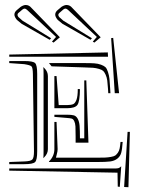

<svg xmlns="http://www.w3.org/2000/svg" viewBox="-20 -742 573 781"><path d="M210 -432.6 218.8 -314.5H252.4Q270 -314.9 277.8 -318.4Q285.6 -321.8 291 -335.9Q296.4 -350.1 296.4 -379.9L305.2 -379.4Q304.7 -328.6 294.9 -315.2Q285.2 -301.8 252.4 -301.8H201.2V-432.6ZM446.8 -362.8 432.1 -586.9 440.4 -587.9 464.4 -362.8ZM429.2 -362.8H420.4L419.4 -379.4Q418 -401.4 416.3 -414.3Q414.6 -427.2 409.7 -438Q404.8 -448.7 399.9 -453.4Q395 -458 382.8 -461.7Q370.6 -465.3 358.4 -466.3Q346.2 -467.3 323.2 -467.8L189.9 -472.2L179.2 -485.4H323.2Q348.6 -485.4 363.5 -484.4Q378.4 -483.4 390.9 -478.8Q403.3 -474.1 408.9 -468.8Q414.6 -463.4 419.2 -449.2Q423.8 -435.1 425.3 -421.1Q426.8 -407.2 428.2 -380.4ZM418.5 -528.8 419.4 -511.2H17.6V-520ZM201.2 -246.1H210L214.4 -135.3Q214.8 -127.9 210.4 -111.8L207.5 -100.6H376Q397.5 -100.6 408.2 -101.1Q418.9 -101.6 431.4 -103.8Q443.8 -106 449 -109.6Q454.1 -113.3 459.5 -120.8Q464.8 -128.4 466.8 -138.7Q468.8 -148.9 470.2 -164.6H479Q477.1 -135.3 473.1 -120.6Q469.2 -106 457.3 -96.7Q445.3 -87.4 428 -85.2Q410.6 -83 376 -83H179.2V-85Q201.2 -106.9 201.2 -135.3ZM252.4 -262.2 201.2 -266.6V-275.4H252.4Q271 -275.4 280.5 -272.7Q290 -270 296.1 -259Q302.2 -248 303.7 -230.7Q305.2 -213.4 305.2 -179.2H322.8V-415H331.1L339.8 -161.6H287.6V-179.2V-187Q287.6 -214.8 286.9 -227.8Q286.1 -240.7 282 -249.3Q277.8 -257.8 272 -259.5Q266.1 -261.2 252.4 -262.2ZM467.3 18.1 459 17.1 458 -39.6 17.6 -47.9V-56.6H446.3Q457.5 -56.6 462.6 -58.3Q467.8 -60.1 472.7 -65.4H473.1ZM484.9 18.6 499 -205.6H508.3L502.4 19.5ZM17.6 -485.4V-493.7H78.6Q114.3 -493.7 122.8 -485.4Q131.3 -477.1 131.3 -441.4V-127Q131.3 -91.3 122.8 -82.8Q114.3 -74.2 78.6 -74.2H17.6V-83L80.6 -85.4Q105.5 -86.4 111.8 -93.5Q118.2 -100.6 118.2 -126L113.8 -441.4Q113.3 -466.3 108.4 -471.7Q103.5 -477.1 78.6 -481ZM174.8 -135.3Q174.8 -117.2 160.6 -103L156.2 -98.6Q157.2 -105 157.2 -127V-441.4Q157.2 -461.9 156.2 -469.2L160.6 -464.8Q174.8 -450.7 174.8 -432.6ZM354 -586.4 348.1 -580.1 234.4 -645 214.8 -661.1Q204.6 -673.3 204.6 -682.6Q204.6 -693.4 215.8 -702.1L230.5 -714.4Q242.2 -721.7 250.5 -721.7Q264.2 -721.7 273.4 -710.4L389.6 -590.3L363.8 -568.8L357.4 -572.8L374 -591.8L256.3 -702.1Q250.5 -707 246.6 -707Q242.2 -707 237.8 -703.6L222.7 -690.4Q217.3 -686.5 217.3 -681.2Q217.3 -677.2 220.7 -672.9L237.8 -657.7ZM188 -586.4 182.1 -580.1 68.4 -645 48.8 -661.1Q38.6 -673.3 38.6 -682.6Q38.6 -693.4 49.8 -702.1L64.5 -714.4Q76.2 -721.7 84.5 -721.7Q98.1 -721.7 107.4 -710.4L223.6 -590.3L197.8 -568.8L191.4 -572.8L208 -591.8L89.8 -702.1Q84 -707 80.6 -707Q76.2 -707 71.8 -703.6L56.2 -690.4Q51.3 -687 51.3 -681.2Q51.3 -677.2 54.7 -672.9L71.8 -657.7Z"/></svg>

Font: FoglihtenNo03
Style: Regular
Weight: 500
Version: Version 0.59